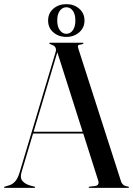

<svg xmlns="http://www.w3.org/2000/svg" viewBox="-22 -906 643 926"><path d="M147.5 -3Q147.5 0 144.5 0H1Q-2.5 0 -2.5 -3Q-2.5 -5 1.5 -6L24.5 -13Q38 -17 51 -31Q64 -45 73.5 -77.5L246 -654Q255 -683 223.5 -691.5Q215 -696.5 215 -697Q215 -700 219 -700H376.5Q380.5 -700 380.5 -697Q380.5 -694.5 372 -692Q357.5 -691 354.8 -686.8Q352 -682.5 356 -671L561.5 -32Q569 -8.5 595.5 -6.5Q600 -5.5 600 -3Q600 0 596.5 0H409Q405.5 0 405.5 -3Q405.5 -4.5 410.5 -6L437.5 -9Q459 -13.5 451.5 -35.5L379.5 -262H137.5L82 -76Q73.5 -49 86.2 -33.5Q99 -18 124.5 -11L143.5 -6Q147.5 -5 147.5 -3ZM140 -270.5H376.5L254.5 -654ZM298 -728Q261 -728 235.5 -749.8Q210 -771.5 210 -807Q210 -842.5 235.5 -864.2Q261 -886 298 -886Q335 -886 360.2 -864Q385.5 -842 385.5 -807Q385.5 -772.5 360.2 -750.2Q335 -728 298 -728ZM298 -871Q279.5 -871 266.8 -854.5Q254 -838 254 -807Q254 -777 266.8 -760Q279.5 -743 298 -743Q317 -743 329.2 -760Q341.5 -777 341.5 -807Q341.5 -837.5 329.2 -854.2Q317 -871 298 -871Z"/></svg>

Font: Fraunces144ptRegular
Style: Regular
Weight: 400
Version: Version 1.000;[0bf87f6ff]